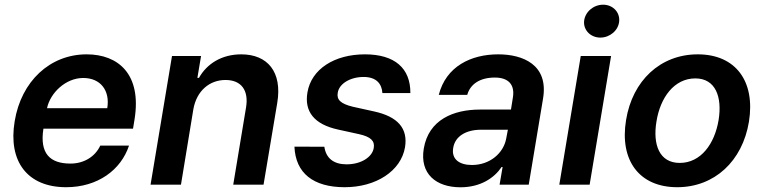

<svg xmlns="http://www.w3.org/2000/svg" viewBox="-20 -783 3239 814"><path d="M260.3 10.7C394.2 10.7 492.9 -62.5 527 -165.8H405.2C382.8 -117.5 334.5 -89.5 278.8 -89.5C192.5 -89.5 147.4 -131.4 164.1 -237.6H544L550.4 -277C581.3 -468.4 481.5 -552.6 347.3 -552.6C191.4 -552.6 70 -437.9 42.3 -269.5C13.5 -98.7 96.2 10.7 260.3 10.7ZM179.3 -324.2C193.2 -389.9 258.9 -452.4 332.7 -452.4C407 -452.4 447.1 -398.4 434.7 -324.2Z M799.7 -319.6C813.6 -398.4 868.6 -443.9 936.1 -443.9C1003.2 -443.9 1035.2 -399.9 1023.1 -327.4L968.8 0H1097.3L1155.5 -347.3C1177.2 -478.3 1114.3 -552.6 1002.8 -552.6C921.2 -552.6 857.6 -513.8 823.5 -452.8H816.8L832.4 -545.5H709.2L618.3 0H747.2Z M1601.2 -388.5H1719.8C1720.5 -494 1653.1 -552.6 1527.3 -552.6C1398.1 -552.6 1300.1 -490.4 1283.4 -391.3C1269.5 -310 1312.1 -255.7 1413.4 -233.7L1502.8 -214.1C1551.8 -203.1 1569.6 -185.4 1564.6 -156.2C1558.9 -117.2 1510.7 -85.9 1448.5 -86.3C1395.2 -86.6 1362.2 -111.5 1355.1 -160.9L1228.3 -161.2C1233 -49 1308.2 10.7 1441.4 10.7C1574.2 10.7 1680 -57.9 1697.1 -158.7C1710.2 -239 1666.2 -288.4 1566.8 -310.4L1476.6 -330.3C1424 -343 1406.6 -360.4 1411.9 -389.6C1417.6 -428.6 1465.6 -456.7 1521.3 -456.7C1576.3 -456.7 1598.7 -427.2 1601.2 -388.5Z M1932.2 11C2017.8 11 2076 -29.1 2106.5 -74.9H2110.8L2098 0H2221.6L2282.3 -365.1C2306.5 -509.2 2196 -552.6 2092.3 -552.6C1977.6 -552.6 1871.1 -502.1 1840.2 -380.7H1960.9C1973.7 -426.8 2015.3 -454.2 2077.8 -454.2C2137.4 -454.2 2163 -422.6 2154.5 -370L2146.3 -318.5H2014.9C1903.1 -318.5 1797.2 -275.9 1776.6 -153.1C1758.9 -46.2 1828.5 11 1932.2 11ZM1901.3 -155.2C1908.7 -204.9 1955.3 -233 2019.2 -233H2133.2L2126.1 -195.7C2115.1 -134.6 2057.9 -83.5 1980.8 -83.5C1927.2 -83.5 1893.5 -108.3 1901.3 -155.2Z M2351.2 0H2479.8L2570.7 -545.5H2442.1ZM2456.3 -693.2C2453.1 -654.8 2484.4 -623.6 2525.2 -623.6C2566.1 -623.6 2602.3 -654.8 2605.1 -693.2C2608.3 -731.9 2577.8 -763.1 2536.9 -763.1C2495.7 -763.1 2459.9 -731.9 2456.3 -693.2Z M2851.2 10.7C3009.2 10.7 3127.8 -100.1 3155.2 -267C3182.9 -438.2 3099.1 -552.6 2938.2 -552.6C2779.8 -552.6 2661.2 -441.4 2634.2 -273.8C2606.2 -103.7 2689.6 10.7 2851.2 10.7ZM2763.1 -267.8C2779.1 -369.3 2838.1 -450.6 2927.9 -450.6C3013.5 -450.6 3042.3 -372.5 3026.6 -274.5C3009.9 -172.6 2951 -92.3 2861.9 -92.3C2775.6 -92.3 2746.8 -169.4 2763.1 -267.8Z"/></svg>

Font: Margiela Sans Semi Bold
Style: Italic
Weight: 600
Italic angle: -9.39999°
Designer: Stefan Endress, Andreas Faust
Version: Version 1.100;FEAKit 1.0